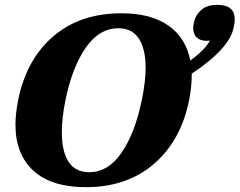

<svg xmlns="http://www.w3.org/2000/svg" viewBox="-20 -765 992 795"><path d="M952 -685Q952 -671 948 -653Q932 -565 774 -460Q774 -404 763 -350Q729 -182 617 -86Q505 10 336 10Q193 10 118.5 -58Q44 -126 44 -249Q44 -293 55 -350Q89 -519 200.5 -614.5Q312 -710 483 -710Q605 -710 677.5 -659Q750 -608 768 -514Q831 -561 849 -597Q844 -596 835 -596Q809 -596 794.5 -610Q780 -624 780 -649Q780 -665 787.5 -687Q795 -709 817.5 -727Q840 -745 880 -745Q952 -745 952 -685ZM583 -484Q583 -562 555 -605Q527 -648 470 -648Q391 -648 335 -567.5Q279 -487 251 -350Q236 -277 236 -217Q236 -138 264 -95Q292 -52 349 -52Q428 -52 483.5 -133Q539 -214 567 -350Q583 -428 583 -484Z"/></svg>

Font: Trirong Black
Style: Italic
Weight: 900
Italic angle: -12°
Designer: Katatrad Team
Foundry: CadsonDemak
Version: Version 1.001